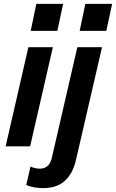

<svg xmlns="http://www.w3.org/2000/svg" viewBox="-20 -753 597 988"><path d="M9 0 126 -510H252L135 0ZM138 -594 167 -733H305L275 -594ZM202 215Q183 215 159.5 211.5Q136 208 115 199L137 104Q145 108 158 111.5Q171 115 184 115Q210 115 225.5 100.5Q241 86 247 58L378 -510H505L370 74Q354 141 313 178Q272 215 202 215ZM390 -594 419 -733H557L527 -594Z"/></svg>

Font: Instrument Sans SemiBold
Style: Italic
Weight: 600
Italic angle: -13°
Designer: Rodrigo Fuenzalida
Foundry: fragTYPE
Version: Version 1.000;gftools[0.9.28]